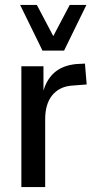

<svg xmlns="http://www.w3.org/2000/svg" viewBox="-20 -762 390 782"><path d="M67 0V-492H157V-382H154Q167 -435 200 -465Q233 -495 289 -501L326 -503L333 -418L269 -413Q220 -408 192 -373Q164 -338 164 -276V0ZM153 -556 62 -742H130L197 -615L264 -742H332L241 -556Z"/></svg>

Font: Nunito Sans 10pt Condensed SemiBold
Style: Regular
Weight: 600
Width: 3
Designer: Vernon Adams
Foundry: Vernon Adams
Version: Version 3.101;gftools[0.9.27]